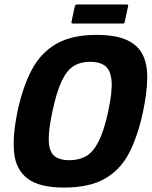

<svg xmlns="http://www.w3.org/2000/svg" viewBox="-20 -835 683 864"><path d="M59 -334Q82 -443 122.5 -520Q163 -597 233 -637.5Q303 -678 414 -678Q500 -678 550.5 -655Q601 -632 622.5 -588Q644 -544 642.5 -480Q641 -416 624 -334Q601 -225 562 -148.5Q523 -72 453 -31.5Q383 9 268 9Q157 9 104 -31.5Q51 -72 43.5 -148.5Q36 -225 59 -334ZM216 -334Q197 -246 199.5 -198.5Q202 -151 225.5 -132.5Q249 -114 292 -114Q335 -114 367 -132Q399 -150 423.5 -198Q448 -246 467 -334Q486 -423 482 -471Q478 -519 453.5 -538Q429 -557 386 -557Q343 -557 312 -538Q281 -519 258 -471Q235 -423 216 -334ZM541 -735Q540 -731 538 -730Q536 -729 527 -729H311Q303 -729 302 -731Q301 -733 302 -738L316 -804Q318 -811 320 -813Q322 -815 329 -815H546Q554 -815 556 -813.5Q558 -812 556 -805Z"/></svg>

Font: Glory Thin ExtraBold
Style: Italic
Weight: 800
Italic angle: -12°
Version: Version 1.011